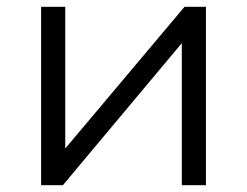

<svg xmlns="http://www.w3.org/2000/svg" viewBox="-20 -545 728 565"><path d="M101 0V-525H172V-108L523 -525H586V0H515V-418L165 0Z"/></svg>

Font: Modern
Style: Small
Weight: 400
Designer: Julieta Ulanovsky
Foundry: Julieta Ulanovsky
Version: Version 8.000